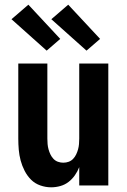

<svg xmlns="http://www.w3.org/2000/svg" viewBox="-20 -791 540 819"><path d="M198 8Q175 8 152 0Q129 -8 112.5 -24.5Q96 -41 85 -62.5Q74 -84 68 -106.5Q62 -129 60 -152.5Q58 -176 58 -200V-520H182V-200Q182 -188 183 -176.5Q184 -165 187 -154Q190 -143 195 -132.5Q200 -122 208 -113.5Q216 -105 227 -101Q238 -97 250 -97Q262 -97 273 -101Q284 -105 292 -113.5Q300 -122 305 -132.5Q310 -143 313 -154Q316 -165 317 -176.5Q318 -188 318 -200V-520H442V0H318V-78Q311 -60 299.5 -43.5Q288 -27 272.5 -15Q257 -3 237.5 2.5Q218 8 198 8ZM349 -575 199 -709 271 -771 407 -625ZM179 -575 29 -709 101 -771 237 -625Z"/></svg>

Font: Iosevka Curly Extrabold
Style: Regular
Weight: 800
Monospace: yes
Designer: Belleve Invis
Foundry: Belleve Invis
Version: Version 22.1.2; ttfautohint (v1.8.4)